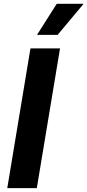

<svg xmlns="http://www.w3.org/2000/svg" viewBox="-20 -979 455 999"><path d="M292.3 -727.3 171.5 0H17.8L138.5 -727.3ZM172.6 -797.6 275.2 -959.2H415.1L279.8 -797.6Z"/></svg>

Font: Karasuma Gothic
Style: Bold Italic
Weight: 700
Italic angle: 9.39998°
Designer: Rasmus Andersson / Ryoko Nishizuka
Foundry: Genbu
Version: Version 1.00